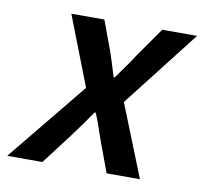

<svg xmlns="http://www.w3.org/2000/svg" viewBox="-104 -557 663 624"><g transform="rotate(10 228.0 -245.5)"><path d="M-42 0 172 -262 83 -491H192L228 -394Q235 -373 241.5 -353Q248 -333 254 -312H258Q272 -332 287 -352.5Q302 -373 315 -394L383 -491H498L301 -238L396 0H286L249 -100Q241 -122 233.5 -144.5Q226 -167 217 -188H213Q199 -167 183.5 -145.5Q168 -124 151 -101L74 0Z"/></g></svg>

Font: Source Sans 3 SemiBold
Style: Italic
Weight: 600
Italic angle: -11°
Designer: Paul D. Hunt
Foundry: Adobe
Version: Version 3.046;hotconv 1.0.118;makeotfexe 2.5.65603